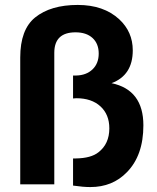

<svg xmlns="http://www.w3.org/2000/svg" viewBox="-20 -747 636 778"><path d="M276 -348V-441H289Q330 -442 355 -466Q380 -490 380 -530Q380 -570 355 -593Q330 -616 286 -616Q200 -616 200 -533V0H62V-514Q62 -627 122 -676Q185 -727 295 -727Q400 -727 463 -669Q518 -618 518 -543Q518 -442 432 -410Q561 -383 561 -239Q561 -117 494 -49Q436 11 346 11Q317 11 276 5V-105Q278 -105 283 -105Q287 -105 288 -105Q349 -106 379 -130Q423 -164 423 -227Q423 -283 387 -316Q351 -349 289 -349Q285 -349 276 -348Z"/></svg>

Font: Almarai Bold
Style: Regular
Weight: 700
Designer: Boutros International 2019
Foundry: Created by Boutros International 2019
Version: Version 1.10